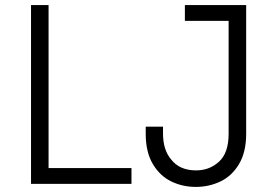

<svg xmlns="http://www.w3.org/2000/svg" viewBox="-20 -723 1082 755"><path d="M171 -703V-62H497V0H102V-703ZM948 -197Q948 -125 920 -78Q892 -31 847 -9.5Q802 12 750 12Q698 12 653.5 -9.5Q609 -31 581 -78Q553 -125 553 -197V-225H621V-199Q621 -133 653 -96Q686 -53 751 -53Q804 -53 841.5 -87.5Q879 -122 879 -197V-641H707V-703H948Z"/></svg>

Font: Museo Sans Light
Style: Regular
Weight: 300
Designer: Jos Buivenga
Foundry: Jos Buivenga & Rosetta Type Foundry (extension, remastering)
Version: Version 3.600;PS 1.000;hotconv 1.0.88;makeotf.lib2.5.647800;